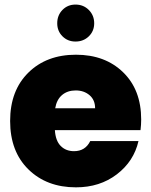

<svg xmlns="http://www.w3.org/2000/svg" viewBox="-20 -805 656 832"><path d="M219.2 -335.9H392.1Q392.1 -372.1 367.9 -392.6Q343.8 -413.1 308.1 -413.1Q272.5 -413.1 249 -393.3Q225.6 -373.5 219.2 -335.9ZM580.1 -193.8Q560.1 -106 486.3 -49.6Q412.6 6.8 309.1 6.8Q182.6 6.8 103.3 -70.8Q23.9 -148.4 23.9 -280.8Q23.9 -412.6 102.8 -490.2Q181.6 -567.9 309.1 -567.9Q435.1 -567.9 513.4 -491.9Q591.8 -416 591.8 -287.1Q591.8 -264.2 588.9 -241.2H217.8Q220.7 -194.8 243.2 -172.4Q265.6 -149.9 300.8 -149.9Q349.6 -149.9 371.1 -193.8ZM307.1 -625Q273.4 -625 250.7 -647.7Q228 -670.4 228 -704.1Q228 -738.8 250.7 -762Q273.4 -785.2 307.1 -785.2Q341.8 -785.2 365 -761.7Q388.2 -738.3 388.2 -704.1Q388.2 -670.4 365 -647.7Q341.8 -625 307.1 -625Z"/></svg>

Font: Poppins ExtraBold
Style: Regular
Weight: 800
Designer: Ninad Kale (Devanagari), Jonny Pinhorn (Latin)
Foundry: Indian Type Foundry
Version: Version 3.200;PS 1.000;hotconv 16.6.54;makeotf.lib2.5.65590